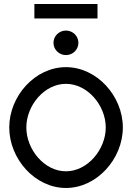

<svg xmlns="http://www.w3.org/2000/svg" viewBox="-20 -924 661 955"><path d="M465 -904H151V-832H465ZM246 -711C246 -677 274 -650 308 -650C342 -650 370 -677 370 -711C370 -745 342 -772 308 -772C274 -772 246 -745 246 -711ZM111 -290C111 -399 200 -507 308 -507C416 -507 506 -399 506 -290C506 -181 416 -72 308 -72C200 -72 111 -181 111 -290ZM26 -290C26 -134 154 11 308 11C462 11 591 -134 591 -290C591 -446 462 -590 308 -590C154 -590 26 -446 26 -290Z"/></svg>

Font: Charger
Style: Regular
Weight: 400
Designer: Jasper
Foundry: Cannot Into Space Fonts
Version: Version 0.98